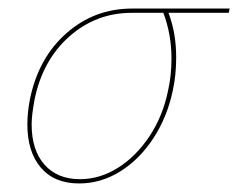

<svg xmlns="http://www.w3.org/2000/svg" viewBox="-20 -426 557 449"><path d="M515 -396H374Q392 -349 392 -292Q392 -250 384 -214Q371 -152 338.5 -102.5Q306 -53 261 -25Q216 3 165 3Q107 3 75.5 -34Q44 -71 44 -135Q44 -163 50 -194Q70 -291 135.5 -348.5Q201 -406 289 -406H517ZM381 -289Q381 -346 362 -396H288Q205 -396 142.5 -341Q80 -286 61 -194Q54 -157 54 -135Q54 -75 84 -41Q114 -7 167 -7Q214 -7 256.5 -34Q299 -61 330 -108Q361 -155 373 -214Q381 -249 381 -289Z"/></svg>

Font: Ysabeau Hairline
Style: Italic
Weight: 100
Italic angle: -12°
Designer: Christian Thalmann (Catharsis Fonts)
Version: Version 0.003